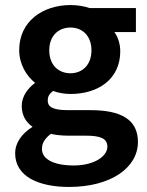

<svg xmlns="http://www.w3.org/2000/svg" viewBox="-20 -523 580 760"><path d="M181 7C200 11 223 14 250 14H319C378 14 405 25 405 58C405 95 354 132 272 132C191 132 146 106 146 67C146 46 155 27 181 7ZM253 217C420 217 526 140 526 39C526 -50 459 -87 338 -87H248C186 -87 169 -102 169 -124C169 -142 175 -151 190 -163C211 -155 237 -151 259 -151C369 -151 456 -210 456 -320C456 -350 447 -376 433 -396H518V-491H335C315 -498 288 -503 259 -503C150 -503 56 -439 56 -325C56 -268 85 -222 119 -195C92 -175 66 -143 66 -104C66 -65 84 -38 109 -21C66 6 40 42 40 84C40 175 132 217 253 217ZM175 -324C175 -382 212 -414 259 -414C306 -414 342 -381 342 -324C342 -265 305 -233 259 -233C212 -233 175 -265 175 -324Z"/></svg>

Font: Falling Sky
Style: Med
Weight: 500
Designer: Paul D. Hunt
Foundry: Adobe Systems Incorporated
Version: Version 1.02